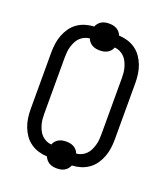

<svg xmlns="http://www.w3.org/2000/svg" viewBox="-151 -889 901 1043"><g transform="rotate(20 300.0 -367.5)"><path d="M300 51Q289 51 278 49Q267 47 257 41.5Q247 36 239.5 27Q232 18 228 8Q203 7 178 -0.5Q153 -8 132 -23Q111 -38 96.5 -59Q82 -80 73 -104Q64 -128 60.5 -153.5Q57 -179 57 -205V-530Q57 -556 60.5 -581.5Q64 -607 73 -631Q82 -655 96.5 -676Q111 -697 132 -712Q153 -727 178 -734.5Q203 -742 228 -743Q232 -753 239.5 -762Q247 -771 257 -776.5Q267 -782 278 -784Q289 -786 300 -786Q311 -786 322 -784Q333 -782 343 -776.5Q353 -771 360.5 -762Q368 -753 372 -743Q397 -742 422 -734.5Q447 -727 468 -712Q489 -697 503.5 -676Q518 -655 527 -631Q536 -607 539.5 -581.5Q543 -556 543 -530V-205Q543 -179 539.5 -153.5Q536 -128 527 -104Q518 -80 503.5 -59Q489 -38 468 -23Q447 -8 422 -0.5Q397 7 372 8Q368 18 360.5 27Q353 36 343 41.5Q333 47 322 49Q311 51 300 51ZM372 -61Q388 -62 402.5 -69Q417 -76 428 -87Q439 -98 446 -112.5Q453 -127 457.5 -142Q462 -157 463.5 -173Q465 -189 465 -205V-530Q465 -546 463.5 -562Q462 -578 457.5 -593Q453 -608 446 -622.5Q439 -637 428 -648Q417 -659 402.5 -666Q388 -673 372 -674Q368 -663 360.5 -654.5Q353 -646 343 -640.5Q333 -635 322 -633Q311 -631 300 -631Q289 -631 278 -633Q267 -635 257 -640.5Q247 -646 239.5 -654.5Q232 -663 228 -674Q212 -673 197.5 -666Q183 -659 172 -648Q161 -637 154 -622.5Q147 -608 142.5 -593Q138 -578 136.5 -562Q135 -546 135 -530V-205Q135 -189 136.5 -173Q138 -157 142.5 -142Q147 -127 154 -112.5Q161 -98 172 -87Q183 -76 197.5 -69Q212 -62 228 -61Q232 -72 239.5 -80.5Q247 -89 257 -94.5Q267 -100 278 -102Q289 -104 300 -104Q311 -104 322 -102Q333 -100 343 -94.5Q353 -89 360.5 -80.5Q368 -72 372 -61Z"/></g></svg>

Font: Iosevka Extended
Style: Regular
Weight: 400
Width: 7
Monospace: yes
Designer: Belleve Invis
Foundry: Belleve Invis
Version: Version 32.5.0; ttfautohint (v1.8.4)